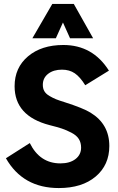

<svg xmlns="http://www.w3.org/2000/svg" viewBox="-20 -940 596 973"><path d="M144 -746 245 -920H354L452 -746H335L299 -826L263 -746ZM278 13Q96 13 10 -138L131 -215Q182 -112 286 -112Q334 -112 362.5 -134Q391 -156 391 -192Q391 -217 379.5 -235.5Q368 -254 342 -267.5Q316 -281 293.5 -288.5Q271 -296 231 -306Q54 -352 54 -503Q54 -597 122 -654.5Q190 -712 301 -712Q450 -712 532 -582L412 -508Q386 -550 359 -568.5Q332 -587 294 -587Q251 -587 224 -566Q197 -545 197 -510Q197 -491 205 -477.5Q213 -464 231 -453.5Q249 -443 264 -437Q279 -431 308 -422Q402 -392 439 -369Q534 -311 534 -200Q534 -104 465 -45.5Q396 13 278 13Z"/></svg>

Font: Cal Sans
Style: Regular
Weight: 400
Designer: Designer Mark Davis DBA MarkFonts
Foundry: Designer Mark Davis DBA MarkFonts
Version: Version 1.000